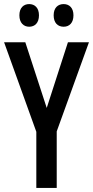

<svg xmlns="http://www.w3.org/2000/svg" viewBox="-20 -921 456 941"><path d="M75 -846C75 -809 96 -790 123 -790C151 -790 171 -809 171 -846C171 -882 151 -901 123 -901C96 -901 75 -883 75 -846ZM243 -846C243 -809 263 -790 292 -790C320 -790 340 -809 340 -846C340 -882 320 -901 292 -901C264 -901 243 -883 243 -846ZM209 -392 104 -714H0L158 -275V0H258V-277L416 -714H313Z"/></svg>

Font: Noto Sans Myanmar ExtraCondensed Medium
Style: Regular
Weight: 500
Width: 2
Designer: Monotype Design Team
Foundry: Monotype Imaging Inc.
Version: Version 2.107